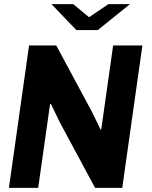

<svg xmlns="http://www.w3.org/2000/svg" viewBox="-20 -905 731 925"><path d="M422 -368 465 -280 468 -283 525 -686H666L569 0H438L268 -316L225 -405L221 -402L164 0H23L120 -686H251ZM409 -822 502 -885H606L451 -760H348L228 -885H333Z"/></svg>

Font: Chivo
Style: Bold Italic
Weight: 700
Italic angle: -8.05°
Designer: Hector Gatti
Foundry: Omnibus-Type
Version: Version 1.007